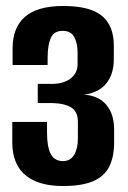

<svg xmlns="http://www.w3.org/2000/svg" viewBox="-20 -614 427 641"><path d="M191 7Q133 7 95 -10.5Q57 -28 39 -60.5Q21 -93 21 -139V-207H137V-170Q137 -125 149 -101Q161 -77 189 -76Q215 -76 227.5 -97Q240 -118 240 -151V-208Q240 -241 218 -255Q196 -269 153 -270H106V-334H154Q174 -334 190 -339Q206 -344 217 -353Q229 -363 234 -374.5Q239 -386 239 -399V-440Q239 -469 228 -490Q217 -511 189 -511Q160 -511 149.5 -487Q139 -463 139 -421V-397H22V-452Q22 -522 63.5 -558Q105 -594 191 -594Q281 -594 320.5 -561Q360 -528 360 -462V-417Q360 -366 334.5 -335Q309 -304 260 -298Q309 -295 335 -264Q361 -233 361 -182V-139Q361 -89 344 -56.5Q327 -24 289.5 -8.5Q252 7 191 7Z"/></svg>

Font: Alumni Sans Thin
Style: Bold
Weight: 700
Version: Version 1.018